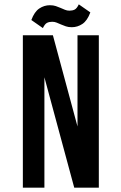

<svg xmlns="http://www.w3.org/2000/svg" viewBox="-20 -862 554 882"><path d="M184 -507V0H85V-700H223L336 -281V-700H434V0H321ZM299 -813Q313 -813 323 -818Q333 -823 342 -842L395 -805Q381 -767 358.5 -752Q336 -737 310 -737Q294 -737 282.5 -741Q271 -745 260.5 -749.5Q250 -754 240.5 -758Q231 -762 220 -762Q206 -762 196 -757Q186 -752 177 -733L124 -770Q138 -808 160.5 -823Q183 -838 209 -838Q225 -838 236.5 -834Q248 -830 258.5 -825.5Q269 -821 278.5 -817Q288 -813 299 -813Z"/></svg>

Font: Bebas Neue Bold
Style: Regular
Weight: 700
Designer: Ryoichi Tsunekawa & LGV (GE)
Foundry: Free Software Foundation, Inc.
Version: Version 1.003 August 13, 2016